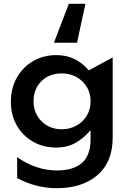

<svg xmlns="http://www.w3.org/2000/svg" viewBox="-20 -803 678 1007"><path d="M156 -272Q156 -336 197 -377Q238 -418 303 -418Q368 -418 411.5 -376.5Q455 -335 455 -271Q455 -229 435 -196Q415 -163 380.5 -144Q346 -125 304 -125Q240 -125 198 -167Q156 -209 156 -272ZM278 91Q221 91 167.5 72Q114 53 70 21V131Q169 184 278 184Q411 184 491 115.5Q571 47 571 -81V-502L446 -434Q413 -472 371.5 -493Q330 -514 274 -514Q210 -514 155.5 -483.5Q101 -453 69 -397Q37 -341 37 -269Q37 -199 68.5 -144.5Q100 -90 154 -59.5Q208 -29 274 -29Q331 -29 374 -52.5Q417 -76 455 -120V-73Q455 12 410 51.5Q365 91 278 91ZM263 -579H384L428 -783H341Z"/></svg>

Font: Geom Medium
Style: Bold
Weight: 500
Version: Version 1.102